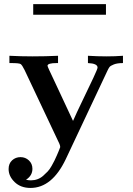

<svg xmlns="http://www.w3.org/2000/svg" viewBox="-20 -717 647 937"><path d="M22 107.9Q22 81.1 39.1 65.4Q56.2 49.8 80.1 49.8Q104 49.8 121.1 65.9Q138.2 82 138.2 106.9Q138.2 140.1 106.9 160.2Q119.1 163.1 130.9 163.1Q147.9 163.1 163.1 157.5Q178.2 151.9 190.7 140.9Q203.1 129.9 212.6 119.9Q222.2 109.9 231.7 93Q241.2 76.2 245.6 67.1Q250 58.1 257.6 41Q265.1 23.9 266.1 21Q273.9 2.9 273.9 1Q273.9 -5.9 270 -15.1L100.1 -375Q87.9 -399.9 80.6 -404.5Q73.2 -409.2 35.2 -409.2H25.9V-444.8Q82 -441.9 139.2 -441.9Q202.1 -441.9 263.2 -444.8V-409.2H256.8Q211.9 -409.2 211.9 -396Q211.9 -391.1 243.2 -326.2Q290 -226.1 335.9 -127.9H336.9Q352.1 -163.1 383.5 -228Q415 -293 435.5 -336.9Q456.1 -380.9 456.1 -387.2Q456.1 -407.2 409.2 -409.2V-444.8Q456.1 -441.9 501 -441.9Q541 -441.9 580.1 -444.8V-409.2Q552.2 -409.2 535.6 -402.6Q519 -396 514.4 -389.9Q509.8 -383.8 503.9 -371.1L300.8 60.1Q233.9 200.2 128.9 200.2Q81.1 200.2 51.5 171.6Q22 143.1 22 107.9ZM142.1 -645V-696.8H497.1V-645Z"/></svg>

Font: CMU Serif
Style: Bold
Weight: 700
Version: Version 0.7.0